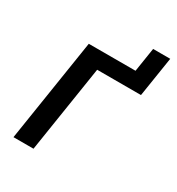

<svg xmlns="http://www.w3.org/2000/svg" viewBox="-150 -702 734 797"><g transform="rotate(30 217.0 -303.5)"><path d="M33 0 110 -492H334L352 -607H434L404 -416H194L129 0Z"/></g></svg>

Font: Nunito Sans 10pt Condensed SemiBold
Style: Italic
Weight: 600
Width: 3
Italic angle: -9°
Designer: Vernon Adams
Foundry: Vernon Adams
Version: Version 3.101;gftools[0.9.27]